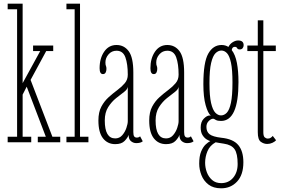

<svg xmlns="http://www.w3.org/2000/svg" viewBox="-20 -770 1533 1039"><path d="M21.5 0V-30H72.5V-720H21.5V-750H102.5V-320L197.5 -493.5H159V-523.5H268V-493.5H230L145.5 -337.5L263.5 -30H306V0H184.5V-30H228L124.5 -301L102.5 -258V-30H149V0Z M339.5 0V-30H384V-720H339.5V-750H413V-30H458.5V0Z M603.5 10Q562 10 537.2 -21.8Q512.5 -53.5 512.5 -118Q512.5 -163 528.5 -193Q544.5 -223 568.2 -244.2Q592 -265.5 615.8 -283.2Q639.5 -301 655.5 -320Q671.5 -339 671.5 -365.5Q671.5 -424 658.5 -459.8Q645.5 -495.5 610.5 -495.5Q584.5 -495.5 567.5 -476Q550.5 -456.5 550.5 -432.5Q550.5 -418.5 553.2 -413.5Q556 -408.5 556 -397Q556 -385.5 551.5 -377.2Q547 -369 537 -369Q519 -369 519 -401Q519 -454.5 543.8 -490.5Q568.5 -526.5 610.5 -526.5Q652 -526.5 676.8 -492.5Q701.5 -458.5 701.5 -378V-55.5Q701.5 -38 706.2 -31.8Q711 -25.5 720 -25.5Q732 -25.5 738 -32.5L752.5 -5.5Q741.5 4.5 717 4.5Q702 4.5 689 -5.8Q676 -16 676 -40Q671 -24.5 654.2 -7.2Q637.5 10 603.5 10ZM603.5 -21Q626.5 -21 641.5 -38.2Q656.5 -55.5 664 -77.8Q671.5 -100 671.5 -114.5V-301Q670.5 -287 651.5 -272.5Q632.5 -258 608.2 -238.8Q584 -219.5 565.5 -190.5Q547 -161.5 547 -118Q547 -21 603.5 -21Z M878.5 10Q837 10 812.2 -21.8Q787.5 -53.5 787.5 -118Q787.5 -163 803.5 -193Q819.5 -223 843.2 -244.2Q867 -265.5 890.8 -283.2Q914.5 -301 930.5 -320Q946.5 -339 946.5 -365.5Q946.5 -424 933.5 -459.8Q920.5 -495.5 885.5 -495.5Q859.5 -495.5 842.5 -476Q825.5 -456.5 825.5 -432.5Q825.5 -418.5 828.2 -413.5Q831 -408.5 831 -397Q831 -385.5 826.5 -377.2Q822 -369 812 -369Q794 -369 794 -401Q794 -454.5 818.8 -490.5Q843.5 -526.5 885.5 -526.5Q927 -526.5 951.8 -492.5Q976.5 -458.5 976.5 -378V-55.5Q976.5 -38 981.2 -31.8Q986 -25.5 995 -25.5Q1007 -25.5 1013 -32.5L1027.5 -5.5Q1016.5 4.5 992 4.5Q977 4.5 964 -5.8Q951 -16 951 -40Q946 -24.5 929.2 -7.2Q912.5 10 878.5 10ZM878.5 -21Q901.5 -21 916.5 -38.2Q931.5 -55.5 939 -77.8Q946.5 -100 946.5 -114.5V-301Q945.5 -287 926.5 -272.5Q907.5 -258 883.2 -238.8Q859 -219.5 840.5 -190.5Q822 -161.5 822 -118Q822 -21 878.5 -21Z M1177 249Q1134.5 249 1108.2 228.8Q1082 208.5 1070 177.8Q1058 147 1058 115.5Q1058 75.5 1068.2 50.5Q1078.5 25.5 1092.5 12.2Q1106.5 -1 1118 -6.5Q1111.5 -8 1099 -15.2Q1086.5 -22.5 1076.2 -38.2Q1066 -54 1066 -80Q1066 -111 1083 -128Q1100 -145 1114 -145Q1119.5 -145 1120.5 -144.5Q1105 -157.5 1092.8 -201Q1080.5 -244.5 1080.5 -314.5Q1080.5 -433 1107 -479.8Q1133.5 -526.5 1179 -526.5Q1200 -526.5 1216 -516Q1224 -532 1239 -541.5Q1254 -551 1268.5 -551Q1298.5 -551 1298.5 -525.5Q1298.5 -516 1293 -509.2Q1287.5 -502.5 1277.5 -502.5Q1266.5 -502.5 1263.2 -509.5Q1260 -516.5 1250.5 -516.5Q1236.5 -516.5 1234 -499Q1253.5 -474 1262 -429.5Q1270.5 -385 1270.5 -325.5Q1270.5 -115.5 1176 -115.5Q1157.5 -115.5 1148.2 -120.8Q1139 -126 1138 -126.5Q1136 -127.5 1133.5 -127.5Q1122 -127.5 1109.5 -115Q1097 -102.5 1097 -83.5Q1097 -57 1114.2 -43.5Q1131.5 -30 1178 -24.5Q1242 -18 1269.5 15Q1297 48 1297 108Q1297 176 1263 212.5Q1229 249 1177 249ZM1176 -145.5Q1193.5 -145.5 1207.5 -160.2Q1221.5 -175 1229.8 -213.8Q1238 -252.5 1238 -323.5Q1238 -393 1230 -430.2Q1222 -467.5 1208.5 -482Q1195 -496.5 1178 -496.5Q1161 -496.5 1146.2 -482Q1131.5 -467.5 1122.5 -429.2Q1113.5 -391 1113.5 -320Q1113.5 -250.5 1122.2 -212.8Q1131 -175 1145.2 -160.2Q1159.5 -145.5 1176 -145.5ZM1177 221Q1217 221 1241.5 192Q1266 163 1266 117.5Q1266 61 1249.2 37.2Q1232.5 13.5 1191.5 7.5Q1176 5 1163.5 3Q1151 1 1147 0Q1115.5 17.5 1102.8 48Q1090 78.5 1090 111Q1090 136.5 1099.2 161.8Q1108.5 187 1127.8 204Q1147 221 1177 221Z M1426 9Q1407.5 9 1391.2 -2.8Q1375 -14.5 1375 -54.5V-493.5H1318.5V-523.5H1375V-660H1405V-523.5H1472.5V-493.5H1405V-54.5Q1405 -33 1412.8 -26.5Q1420.5 -20 1428.5 -20Q1439 -20 1445.5 -24.8Q1452 -29.5 1456 -34.5L1474 -11Q1467.5 -3.5 1454.2 2.8Q1441 9 1426 9Z"/></svg>

Font: Imbue 10pt Thin
Style: Regular
Weight: 100
Designer: Tyler Finck
Foundry: Etcetera Type Company
Version: Version 1.102; ttfautohint (v1.8.3)